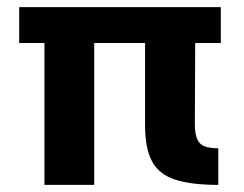

<svg xmlns="http://www.w3.org/2000/svg" viewBox="-20 -520 685 540"><path d="M105 -399H34V-500H601V-399H529L528 -171Q528 -143 535 -128Q542 -113 556.5 -108Q571 -103 594 -103V0Q519 0 473.5 -14.5Q428 -29 408 -65.5Q388 -102 388 -168V-399H245V0H105Z"/></svg>

Font: Moderustic SemiBold
Style: Regular
Weight: 600
Designer: Tural Alisoy
Foundry: TAFT Foundry
Version: Version 2.120